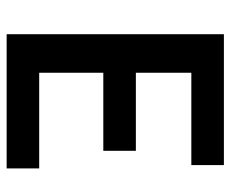

<svg xmlns="http://www.w3.org/2000/svg" viewBox="-78 -616 694 578"><g transform="rotate(90 269.0 -327.0)"><path d="M83 0V-654H477V-556H199V-389H434V-291H199V-98H487V0Z"/></g></svg>

Font: Processing Sans Pro Semibold
Style: Regular
Weight: 600
Designer: Paul D. Hunt
Foundry: Adobe Systems Incorporated
Version: Version 2.020;PS 2.000;hotconv 1.0.86;makeotf.lib2.5.63406